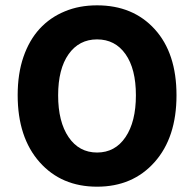

<svg xmlns="http://www.w3.org/2000/svg" viewBox="-20 -684 724 716"><path d="M235.8 -172.6Q274.9 -115.2 342 -115.2Q409.2 -115.2 448 -172.6Q486.8 -230 486.8 -328.6Q486.8 -427.2 448 -482.2Q409.2 -537.1 342 -537.1Q274.9 -537.1 235.8 -481.9Q196.8 -426.8 196.8 -328.4Q196.8 -230 235.8 -172.6ZM45.9 -329.1Q45.9 -409.2 67.4 -471.7Q88.9 -534.2 127.9 -576.7Q167 -619.1 221.7 -641.6Q275.4 -664.1 341.8 -664.1Q476.1 -664.1 557.1 -575Q638.2 -485.8 638.2 -328.6Q638.2 -171.4 556.6 -79.6Q475.1 12.2 342 12.2Q209 12.2 127.9 -79.1Q45.9 -171.4 45.9 -329.1Z"/></svg>

Font: SourceSansPro-Bold
Style: Bold
Weight: 700
Designer: Paul D. Hunt
Foundry: Adobe Systems Incorporated
Version: Version 1.050;PS Version 1.000;hotconv 1.0.70;makeotf.lib2.5